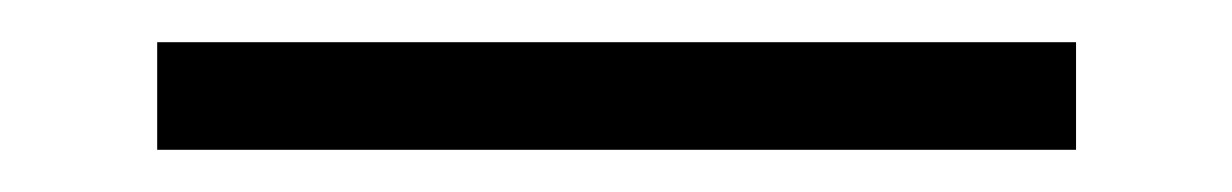

<svg xmlns="http://www.w3.org/2000/svg" viewBox="-20 10 584 91"><path d="M54.5 81V30H490V81Z"/></svg>

Font: Libre Caslon Condensed Medium
Style: Regular
Weight: 500
Designer: Pablo Impallari, Rodrigo Fuenzalida, Katja Schimmel, Ertekin Erdin
Foundry: Pablo Impallari, Rodrigo Fuenzalida
Version: Version 2.000; ttfautohint (v1.8.4.7-5d5b);gftools[0.9.33]